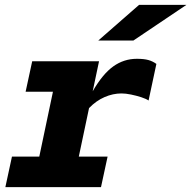

<svg xmlns="http://www.w3.org/2000/svg" viewBox="-20 -767 784 787"><path d="M2 0 29 -125H141L197 -391H85L112 -516H386L360 -393Q401 -464 444.5 -495Q488 -526 541 -526Q570 -526 588 -521Q606 -516 621 -505L589 -355Q579 -362 559 -368.5Q539 -375 517 -379.5Q495 -384 478 -384Q443 -384 408.5 -369Q374 -354 345 -324L303 -125H421L394 0ZM383 -601 550 -747H744L527 -601Z"/></svg>

Font: Red Hat Mono
Style: Italic
Weight: 400
Italic angle: -12°
Monospace: yes
Designer: Pentagram, MCKL
Foundry: MCKL
Version: Version 1.030